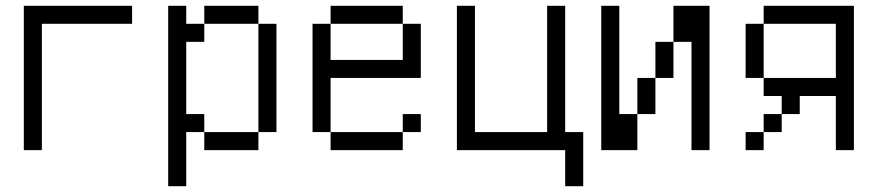

<svg xmlns="http://www.w3.org/2000/svg" viewBox="-20 -520 3040 665"><path d="M437.5 -437.5V-500H62.5Q62.5 -500 62.5 0H125V-437.5Z M562.5 -500Q562.5 -500 562.5 125H625V-62.5H687.5V0H875V-62.5H687.5V-125H625Q625 -125 625 -375H687.5V-437.5H625V-500ZM875 -62.5H937.5Q937.5 -62.5 937.5 -437.5H875Q875 -437.5 875 -62.5ZM687.5 -437.5H875V-500H687.5Z M1437.5 -62.5V-125H1375V-62.5H1125V0H1375V-62.5ZM1125 -62.5V-250H1437.5V-437.5H1375Q1375 -437.5 1375 -312.5H1125Q1125 -312.5 1125 -437.5H1062.5Q1062.5 -437.5 1062.5 -62.5ZM1125 -437.5H1375V-500H1125Z M1937.5 0Q1937.5 0 1937.5 125H2000V-62.5H1937.5V-500H1875V-62.5H1625V-500H1562.5Q1562.5 -500 1562.5 0Z M2062.5 -500Q2062.5 -500 2062.5 0H2187.5Q2187.5 0 2187.5 -125H2125Q2125 -125 2125 -500ZM2375 -375Q2375 -375 2375 0H2437.5Q2437.5 0 2437.5 -500H2312.5Q2312.5 -500 2312.5 -375H2250Q2250 -375 2250 -250H2187.5Q2187.5 -250 2187.5 -125H2250Q2250 -125 2250 -250H2312.5Q2312.5 -250 2312.5 -375Z M2625 -62.5H2562.5V0H2625ZM2625 -62.5H2687.5V-125H2625ZM2875 -187.5V0H2937.5Q2937.5 0 2937.5 -500H2625V-437.5H2562.5V-250H2625V-187.5H2687.5V-125H2750V-187.5ZM2625 -250V-437.5H2875V-250Z"/></svg>

Font: Unifont
Style: Regular
Weight: 500
Version: Version 13.0.05